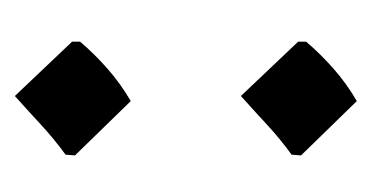

<svg xmlns="http://www.w3.org/2000/svg" viewBox="-144 -390 512 265"><g transform="rotate(90 112.5 -257.0)"><path d="M112 -21 37 -100V-111Q54 -131 74.5 -149Q95 -167 119 -181L194 -104L193 -91Q171 -75 151 -56.5Q131 -38 112 -21ZM112 -333 37 -412V-423Q54 -443 74.5 -461Q95 -479 119 -493L194 -416L193 -403Q171 -387 151 -368.5Q131 -350 112 -333Z"/></g></svg>

Font: Jaini
Style: Regular
Weight: 400
Designer: Maithili Shingre, Girish Dalvi (Devanagari), Taresh Vohra (Latin)
Foundry: Ek Type
Version: Version 2.000; ttfautohint (v1.8.4.7-5d5b)